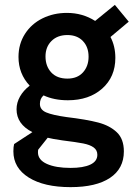

<svg xmlns="http://www.w3.org/2000/svg" viewBox="-20 -555 560 789"><path d="M35 67Q35 48 38 37L113 -12Q48 -45 48 -106Q48 -133 62 -158Q76 -183 102 -203Q56 -252 56 -321Q56 -374 82.5 -415.5Q109 -457 154.5 -479.5Q200 -502 255 -502Q319 -502 371 -469L452 -535L509 -466L434 -403Q454 -365 454 -317Q454 -239 400 -191Q346 -143 259 -143Q202 -143 159 -163Q144 -150 144 -128Q144 -104 170 -93Q196 -82 253 -74Q336 -64 383.5 -51.5Q431 -39 460 -11.5Q489 16 489 67Q489 138 432 176Q375 214 270 214Q161 214 98 174.5Q35 135 35 67ZM344 -322Q344 -362 320.5 -386.5Q297 -411 257 -411Q216 -411 191.5 -386.5Q167 -362 167 -323Q167 -283 190.5 -257.5Q214 -232 257 -232Q298 -232 321 -257.5Q344 -283 344 -322ZM270 135Q322 135 351 121.5Q380 108 380 81Q380 62 365 51Q350 40 322 34.5Q294 29 237 22Q195 16 176 11L137 60Q136 64 136 71Q136 102 172.5 118.5Q209 135 270 135Z"/></svg>

Font: Hanken Grotesk SemiBold
Style: Regular
Weight: 600
Designer: Alfredo Marco Pradil
Foundry: Hanken Design Co.
Version: Version 3.014